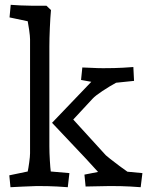

<svg xmlns="http://www.w3.org/2000/svg" viewBox="-20 -780 617 805"><path d="M117.2 -755.9H174.8L193.8 -737.8Q190.9 -708 189 -663.1Q187 -618.2 187 -585V-167Q187 -139.2 189 -107.2Q190.9 -75.2 192.9 -61L271 -54.2L264.2 4.9Q255.4 3.9 220.2 2Q185.1 0 134.8 0Q108.9 1 74 2.4Q39.1 3.9 23.9 4.9L19 -44.9L96.2 -61Q99.1 -74.2 102.5 -99.1Q106 -124 106 -137.2V-615.2Q106 -628.4 102.1 -655.3Q98.1 -682.1 96.2 -690.9L20 -707L24.9 -759.8Q37.1 -758.8 65.7 -757.3Q94.2 -755.9 117.2 -755.9ZM412.1 -494.1Q461.9 -494.1 495.8 -496.1Q529.8 -498 539.1 -499L542 -440.9L466.8 -433.1Q439 -418 409.4 -398.4Q379.9 -378.9 368.2 -366.2L287.1 -278.8L423.8 -128.9Q430.7 -122.1 481 -84Q481 -84 514.2 -60.1L577.1 -54.2L569.8 4.9Q561 3.9 526.1 2Q491.2 0 440.9 0L338.9 2L334 -47.9L391.1 -59.1L339.8 -115.2L198.2 -265.1L362.8 -437L319.8 -444.8L325.2 -497.1Q335.9 -497.1 363 -495.6Q390.1 -494.1 412.1 -494.1Z"/></svg>

Font: Sura
Style: Regular
Weight: 400
Designer: Carolina Giovagnoli
Foundry: Huerta Tipografica
Version: Version 1.003;PS 001.002;hotconv 1.0.70;makeotf.lib2.5.58329